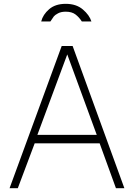

<svg xmlns="http://www.w3.org/2000/svg" viewBox="-20 -982 699 1002"><path d="M302 -742H359L629 0H585L500 -234H161L73 0H30ZM485 -278 331 -698 175 -278ZM407 -870Q393 -892 374 -906.5Q355 -921 323 -921Q299 -921 283 -912.5Q267 -904 261 -896.5Q255 -889 243 -870H195Q204 -906 236.5 -934Q269 -962 323 -962Q378 -962 412.5 -932.5Q447 -903 457 -870Z"/></svg>

Font: Morrison Thin
Style: Regular
Weight: 100
Designer: Pablo Impallari, Rodrigo Fuenzalida (Modified by Dan O. Williams)
Version: Version 0.03;June 6, 2019;FontCreator 11.5.0.2425 64-bit; tt